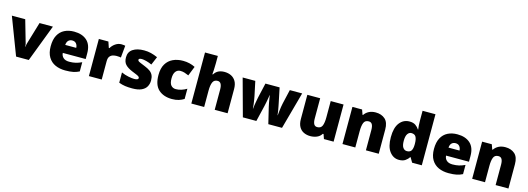

<svg xmlns="http://www.w3.org/2000/svg" viewBox="5 -1756 7594 2761"><g transform="rotate(15 3802.5 -375.0)"><path d="M211 0 0 -553H199L293 -226Q295 -222 298.5 -204Q302 -186 302 -170H305Q305 -187 308.5 -202Q312 -217 314 -225L412 -553H611L400 0Z M926 -563Q1047 -563 1117 -500Q1187 -437 1187 -310V-225H846Q848 -182 878.5 -154Q909 -126 967 -126Q1019 -126 1062 -136Q1105 -146 1151 -168V-31Q1111 -10 1063.5 0Q1016 10 944 10Q860 10 794.5 -19.5Q729 -49 691 -112Q653 -175 653 -273Q653 -373 687.5 -437Q722 -501 783.5 -532Q845 -563 926 -563ZM933 -433Q899 -433 876.5 -412Q854 -391 850 -345H1014Q1013 -382 992.5 -407.5Q972 -433 933 -433Z M1629 -563Q1645 -563 1662 -561Q1679 -559 1687 -557L1670 -377Q1660 -379 1645.5 -381Q1631 -383 1605 -383Q1581 -383 1553.5 -376Q1526 -369 1506 -345.5Q1486 -322 1486 -272V0H1295V-553H1437L1467 -465H1476Q1499 -506 1540.5 -534.5Q1582 -563 1629 -563Z M2175 -170Q2175 -118 2151.5 -77Q2128 -36 2076.5 -13Q2025 10 1941 10Q1882 10 1835.5 3.5Q1789 -3 1741 -21V-174Q1794 -150 1848 -139.5Q1902 -129 1933 -129Q1995 -129 1995 -157Q1995 -169 1985 -178Q1975 -187 1949.5 -198Q1924 -209 1877 -228Q1808 -257 1774 -294.5Q1740 -332 1740 -400Q1740 -481 1802.5 -522Q1865 -563 1968 -563Q2023 -563 2071 -551Q2119 -539 2171 -516L2119 -393Q2078 -412 2036 -423Q1994 -434 1969 -434Q1922 -434 1922 -411Q1922 -401 1930.5 -393Q1939 -385 1963 -375Q1987 -365 2033 -346Q2081 -327 2112.5 -304.5Q2144 -282 2159.5 -250.5Q2175 -219 2175 -170Z M2533 10Q2407 10 2332 -58Q2257 -126 2257 -274Q2257 -375 2295 -438.5Q2333 -502 2398.5 -532.5Q2464 -563 2548 -563Q2599 -563 2644.5 -552Q2690 -541 2729 -521L2673 -380Q2639 -395 2609.5 -404Q2580 -413 2548 -413Q2505 -413 2478 -379Q2451 -345 2451 -275Q2451 -203 2478.5 -172.5Q2506 -142 2549 -142Q2590 -142 2631.5 -155Q2673 -168 2710 -191V-39Q2676 -17 2633 -3.5Q2590 10 2533 10Z M3011 -652Q3011 -591 3008 -549Q3005 -507 3003 -485H3012Q3039 -528 3077 -545.5Q3115 -563 3164 -563Q3219 -563 3263 -542Q3307 -521 3333.5 -476.5Q3360 -432 3360 -360V0H3168V-302Q3168 -413 3102 -413Q3050 -413 3030.5 -369Q3011 -325 3011 -243V0H2820V-760H3011Z M3908 -242Q3902 -267 3896 -300Q3890 -333 3885.5 -362.5Q3881 -392 3879 -407H3876Q3874 -392 3869 -362Q3864 -332 3857.5 -298Q3851 -264 3844 -235L3788 0H3587L3436 -553H3624L3669 -341Q3674 -318 3679 -285.5Q3684 -253 3688.5 -219.5Q3693 -186 3694 -159H3697Q3698 -179 3702 -205Q3706 -231 3710.5 -257Q3715 -283 3719 -303Q3723 -323 3724 -330L3775 -553H3986L4033 -327Q4037 -308 4042.5 -278.5Q4048 -249 4053.5 -217Q4059 -185 4061 -159H4064Q4066 -186 4070 -220.5Q4074 -255 4079 -287.5Q4084 -320 4089 -341L4138 -553H4322L4170 0H3966Z M4938 -553V0H4794L4770 -69H4759Q4733 -27 4688 -8.5Q4643 10 4592 10Q4538 10 4494 -11Q4450 -32 4424.5 -77Q4399 -122 4399 -193V-553H4590V-251Q4590 -197 4605.5 -169Q4621 -141 4656 -141Q4710 -141 4728.5 -185Q4747 -229 4747 -311V-553Z M5416 -563Q5502 -563 5556 -515Q5610 -467 5610 -360V0H5419V-302Q5419 -357 5403 -385Q5387 -413 5352 -413Q5298 -413 5279.5 -369Q5261 -325 5261 -242V0H5070V-553H5214L5240 -480H5247Q5273 -519 5315.5 -541Q5358 -563 5416 -563Z M5912 10Q5827 10 5771.5 -63Q5716 -136 5716 -276Q5716 -418 5772.5 -490.5Q5829 -563 5919 -563Q5975 -563 6008.5 -540Q6042 -517 6064 -482H6068Q6064 -503 6061.5 -540Q6059 -577 6059 -612V-760H6251V0H6107L6066 -70H6059Q6039 -37 6004 -13.5Q5969 10 5912 10ZM5990 -141Q6036 -141 6055 -170Q6074 -199 6075 -259V-274Q6075 -339 6056.5 -374Q6038 -409 5988 -409Q5954 -409 5931.5 -376Q5909 -343 5909 -273Q5909 -204 5931.5 -172.5Q5954 -141 5990 -141Z M6632 -563Q6753 -563 6823 -500Q6893 -437 6893 -310V-225H6552Q6554 -182 6584.5 -154Q6615 -126 6673 -126Q6725 -126 6768 -136Q6811 -146 6857 -168V-31Q6817 -10 6769.5 0Q6722 10 6650 10Q6566 10 6500.5 -19.5Q6435 -49 6397 -112Q6359 -175 6359 -273Q6359 -373 6393.5 -437Q6428 -501 6489.5 -532Q6551 -563 6632 -563ZM6639 -433Q6605 -433 6582.5 -412Q6560 -391 6556 -345H6720Q6719 -382 6698.5 -407.5Q6678 -433 6639 -433Z M7347 -563Q7433 -563 7487 -515Q7541 -467 7541 -360V0H7350V-302Q7350 -357 7334 -385Q7318 -413 7283 -413Q7229 -413 7210.5 -369Q7192 -325 7192 -242V0H7001V-553H7145L7171 -480H7178Q7204 -519 7246.5 -541Q7289 -563 7347 -563Z"/></g></svg>

Font: Noto Sans Black
Style: Regular
Weight: 900
Designer: Monotype Design Team
Foundry: Monotype Imaging Inc.
Version: Version 2.007